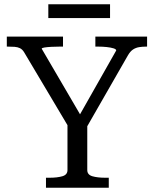

<svg xmlns="http://www.w3.org/2000/svg" viewBox="-20 -882 723 902"><path d="M297 -294 93 -637Q85 -650 74 -655.5Q63 -661 48.5 -662Q34 -663 17 -663H12V-710H276V-663H259Q241 -663 222 -662Q203 -661 189.5 -659Q176 -657 176 -653L356 -345L526 -645Q526 -651 513 -655Q500 -659 481 -661Q462 -663 443 -663H428V-710H671V-663H666Q649 -663 633.5 -660.5Q618 -658 605 -649.5Q592 -641 581 -622L390 -289V-83Q390 -61 414 -54Q438 -47 475 -47H491V0H196V-47H212Q249 -47 273 -54Q297 -61 297 -83ZM207 -862H497V-797H207Z"/></svg>

Font: Roboto Serif 20pt
Style: Regular
Weight: 400
Designer: Greg Gazdowicz
Foundry: Commercial Type
Version: Version 1.008